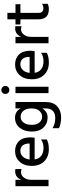

<svg xmlns="http://www.w3.org/2000/svg" viewBox="974 -1738 957 2946"><g transform="rotate(-90 1453.0 -265.5)"><path d="M167 0H69V-507H167V-418Q204 -512 300 -512Q314 -512 331 -509V-413Q310 -422 284 -422Q233 -422 200 -377Q167 -332 167 -270Z M478 -290H723V-308Q721 -365 692 -398.5Q663 -432 611 -432Q559 -432 523 -395.5Q487 -359 478 -290ZM638 5Q520 5 450 -66Q380 -137 380 -255.5Q380 -374 444 -443.5Q508 -513 606 -513Q704 -513 761 -452.5Q818 -392 818 -278Q818 -247 812 -213H479Q489 -147 535 -112Q581 -77 656.5 -77Q732 -77 786 -115V-27Q730 5 638 5Z M1133.5 -428Q1078 -428 1044 -381.5Q1010 -335 1010 -257.5Q1010 -180 1046.5 -139Q1083 -98 1134 -98Q1185 -98 1223.5 -138.5Q1262 -179 1262 -260.5Q1262 -342 1225.5 -385Q1189 -428 1133.5 -428ZM1360 -43Q1360 74 1293.5 133.5Q1227 193 1126 193Q1025 193 958 160V61Q1022 103 1113 103Q1262 103 1262 -44V-96Q1213 -14 1121 -14Q1029 -14 968 -77.5Q907 -141 907 -255Q907 -369 964 -441.5Q1021 -514 1118.5 -514Q1216 -514 1262 -428V-507H1360Z M1545 -724Q1571 -724 1589 -706Q1607 -688 1607 -662.5Q1607 -637 1589 -619Q1571 -601 1545 -601Q1519 -601 1501.5 -618.5Q1484 -636 1484 -662Q1484 -688 1501.5 -706Q1519 -724 1545 -724ZM1595 0H1496V-507H1595Z M1807 -290H2052V-308Q2050 -365 2021 -398.5Q1992 -432 1940 -432Q1888 -432 1852 -395.5Q1816 -359 1807 -290ZM1967 5Q1849 5 1779 -66Q1709 -137 1709 -255.5Q1709 -374 1773 -443.5Q1837 -513 1935 -513Q2033 -513 2090 -452.5Q2147 -392 2147 -278Q2147 -247 2141 -213H1808Q1818 -147 1864 -112Q1910 -77 1985.5 -77Q2061 -77 2115 -115V-27Q2059 5 1967 5Z M2360 0H2262V-507H2360V-418Q2397 -512 2493 -512Q2507 -512 2524 -509V-413Q2503 -422 2477 -422Q2426 -422 2393 -377Q2360 -332 2360 -270Z M2786 5Q2629 5 2629 -154V-431H2550V-507H2629V-631H2728V-507H2861V-431H2728V-152Q2728 -79 2798 -79Q2839 -79 2867 -101V-13Q2834 5 2786 5Z"/></g></svg>

Font: Hind Guntur Medium
Style: Regular
Weight: 500
Designer: Manushi Parikh, Hitesh Malaviya
Foundry: Indian Type Foundry
Version: Version 1.000;PS 1.0;hotconv 1.0.86;makeotf.lib2.5.63406; tt